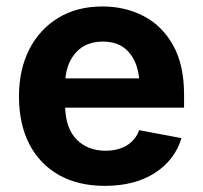

<svg xmlns="http://www.w3.org/2000/svg" viewBox="-20 -573 636 603"><path d="M309.1 10.7Q225.6 10.7 165 -23.4Q104.5 -57.6 72 -120.6Q39.6 -183.6 39.6 -270Q39.6 -354.5 72 -418Q104.5 -481.4 163.3 -517.1Q222.2 -552.7 301.8 -552.7Q373 -552.7 431.2 -522.5Q489.3 -492.2 523.7 -430.7Q558.1 -369.1 558.1 -275.9V-234.9H184.6Q187 -168 221.7 -133.8Q256.3 -99.6 311.5 -99.6Q350.1 -99.6 377.7 -116Q405.3 -132.3 417 -164.1L549.8 -139.2Q529.8 -71.3 467 -30.3Q404.3 10.7 309.1 10.7ZM185.5 -326.7H417Q411.6 -379.9 382.8 -411.1Q354 -442.4 303.2 -442.4Q250.5 -442.4 220.2 -409.9Q189.9 -377.4 185.5 -326.7Z"/></svg>

Font: Inter
Style: Bold
Weight: 700
Designer: Rasmus Andersson
Foundry: rsms
Version: Version 4.001;git-9221beed3